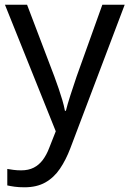

<svg xmlns="http://www.w3.org/2000/svg" viewBox="-20 -556 550 816"><path d="M1 -536H95L211 -231Q221 -204 229.5 -179Q238 -154 245 -130.5Q252 -107 256 -85H260Q266 -110 279 -150.5Q292 -191 306 -232L415 -536H510L279 74Q260 124 234.5 161.5Q209 199 172.5 219.5Q136 240 84 240Q60 240 42 237.5Q24 235 11 232V162Q22 164 37.5 166Q53 168 70 168Q101 168 123.5 156.5Q146 145 162 123.5Q178 102 189 73L217 2Z"/></svg>

Font: utelugu15
Style: Book
Weight: 400
Designer: Jelle Bosma - Monotype Design Team
Foundry: Monotype Imaging Inc.
Version: Version 2.003